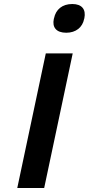

<svg xmlns="http://www.w3.org/2000/svg" viewBox="-20 -936 442 956"><path d="M208 -670 66 0H200L342 -670ZM248 -842C239 -800 260 -773 310 -773C358 -773 391 -800 399 -842L400 -845C409 -889 388 -916 340 -916C290 -916 258 -889 249 -845Z"/></svg>

Font: LT Wave Text Bold Italic
Style: Regular
Weight: 700
Designer: Daniel Lyons
Version: Version 2.5 (Glyphs App)